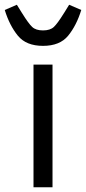

<svg xmlns="http://www.w3.org/2000/svg" viewBox="-31 -788 362 808"><path d="M110 -516H190V0H110ZM-11 -746 40 -768 61 -734 63 -731Q89 -689 104.5 -674.5Q120 -660 150 -660Q180 -660 195.5 -674.5Q211 -689 237 -731L239 -734L260 -768L311 -746Q291 -681 256 -638Q221 -595 150 -595Q79 -595 44 -638Q9 -681 -11 -746Z"/></svg>

Font: iA Writer Quattro V
Style: Regular
Weight: 400
Designer: Mike Abbink, Paul van der Laan, Pieter van Rosmalen, Oliver Reichenstein
Foundry: Information Architects Inc.
Version: Version 2.000